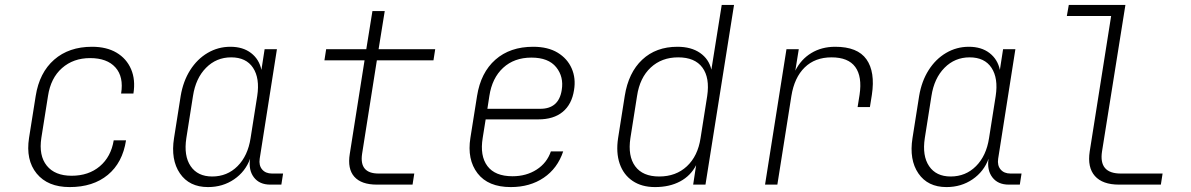

<svg xmlns="http://www.w3.org/2000/svg" viewBox="-20 -750 4840 780"><path d="M263 10Q174 10 129 -45Q84 -100 98 -190L125 -360Q140 -455 200 -507.5Q260 -560 354 -560Q413 -560 453.5 -536Q494 -512 512.5 -469Q531 -426 522 -370H472Q483 -438 449 -476Q415 -514 346 -514Q278 -514 232 -473.5Q186 -433 175 -360L148 -190Q137 -118 170 -77Q203 -36 271 -36Q340 -36 385.5 -74.5Q431 -113 442 -180H492Q478 -89 418 -39.5Q358 10 263 10Z M825 10Q749 10 711 -45.5Q673 -101 687 -189L714 -360Q724 -420 752.5 -465Q781 -510 823.5 -535Q866 -560 916 -560Q967 -560 1000 -534.5Q1033 -509 1042 -466L1055 -550H1105L1035 -105Q1031 -78 1045 -61.5Q1059 -45 1085 -45H1130L1123 0H1078Q1034 0 1011.5 -29.5Q989 -59 996 -105Q977 -53 931 -21.5Q885 10 825 10ZM842 -33Q903 -33 945 -75Q987 -117 998 -189L1025 -360Q1036 -432 1008 -474.5Q980 -517 919 -517Q859 -517 817 -474.5Q775 -432 764 -360L737 -189Q726 -117 754.5 -75Q783 -33 842 -33Z M1511 0Q1448 0 1419.5 -32Q1391 -64 1401 -125L1461 -505H1298L1305 -550H1468L1493 -705H1543L1518 -550H1748L1741 -505H1511L1451 -125Q1439 -45 1518 -45H1663L1656 0Z M2055 10Q1963 10 1920 -46Q1877 -102 1891 -190L1918 -360Q1933 -455 1992.5 -507.5Q2052 -560 2146 -560Q2206 -560 2245.5 -536Q2285 -512 2302.5 -472Q2320 -432 2312 -384Q2303 -326 2266 -295.5Q2229 -265 2167 -265H1953L1941 -190Q1929 -117 1960 -75.5Q1991 -34 2062 -34Q2118 -34 2160 -61Q2202 -88 2218 -135H2268Q2245 -66 2189 -28Q2133 10 2055 10ZM1960 -308H2175Q2250 -308 2262 -384Q2271 -438 2239.5 -477Q2208 -516 2139 -516Q2069 -516 2024 -474.5Q1979 -433 1968 -360Z M2641 10Q2587 10 2550 -15Q2513 -40 2497.5 -85Q2482 -130 2491 -189L2518 -360Q2533 -455 2589 -507.5Q2645 -560 2732 -560Q2788 -560 2824 -535Q2860 -510 2870 -467L2912 -730H2962L2846 0H2796L2808 -79Q2786 -36 2743 -13Q2700 10 2641 10ZM2658 -33Q2726 -33 2770.5 -74.5Q2815 -116 2826 -189L2853 -360Q2864 -434 2833.5 -475.5Q2803 -517 2735 -517Q2668 -517 2623.5 -475.5Q2579 -434 2568 -360L2541 -189Q2530 -116 2560.5 -74.5Q2591 -33 2658 -33Z M3088 0 3175 -550H3225L3211 -463Q3234 -509 3276 -534.5Q3318 -560 3373 -560Q3464 -560 3500 -509Q3536 -458 3522 -365L3514 -315H3464L3472 -365Q3483 -439 3454.5 -478Q3426 -517 3358 -517Q3291 -517 3249 -476Q3207 -435 3195 -360L3138 0Z M3825 10Q3749 10 3711 -45.5Q3673 -101 3687 -189L3714 -360Q3724 -420 3752.5 -465Q3781 -510 3823.5 -535Q3866 -560 3916 -560Q3967 -560 4000 -534.5Q4033 -509 4042 -466L4055 -550H4105L4035 -105Q4031 -78 4045 -61.5Q4059 -45 4085 -45H4130L4123 0H4078Q4034 0 4011.5 -29.5Q3989 -59 3996 -105Q3977 -53 3931 -21.5Q3885 10 3825 10ZM3842 -33Q3903 -33 3945 -75Q3987 -117 3998 -189L4025 -360Q4036 -432 4008 -474.5Q3980 -517 3919 -517Q3859 -517 3817 -474.5Q3775 -432 3764 -360L3737 -189Q3726 -117 3754.5 -75Q3783 -33 3842 -33Z M4526 0Q4459 0 4428 -35Q4397 -70 4407 -135L4494 -685H4314L4322 -730H4552L4457 -135Q4443 -45 4533 -45H4703L4696 0Z"/></svg>

Font: JetBrains Mono Thin
Style: Italic
Weight: 100
Italic angle: -9°
Monospace: yes
Designer: Philipp Nurullin, Konstantin Bulenkov
Foundry: JetBrains
Version: Version 2.305; ttfautohint (v1.8.4.7-5d5b)